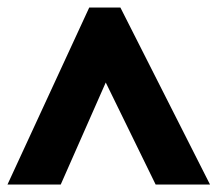

<svg xmlns="http://www.w3.org/2000/svg" viewBox="-23 -736 580 512"><path d="M-3 -244 215 -716H298L537 -244H392L259 -516L139 -244Z"/></svg>

Font: Noto Sans Bengali SemiCondensed Black
Style: Regular
Weight: 900
Width: 4
Designer: Joana Ranito - Universal Thirst; Jelle Bosma - Monotype Design Team
Foundry: Universal Thirst ehf.
Version: Version 3.000; ttfautohint (v1.8.4.7-5d5b)